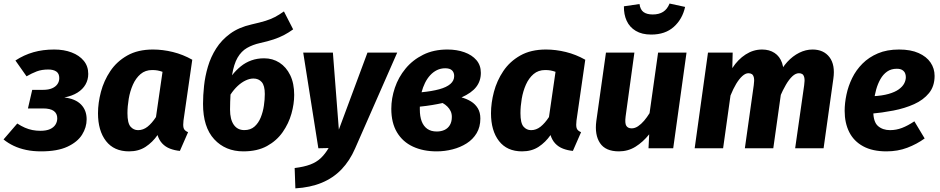

<svg xmlns="http://www.w3.org/2000/svg" viewBox="-38 -824 5224 1067"><path d="M263.5 -548.8Q317.3 -548.8 359.9 -532.6Q402.5 -516.5 427.4 -486.3Q452.4 -456.2 452.4 -413.2Q452.4 -381.2 437.3 -354.6Q422.2 -328 392.6 -309.3Q363 -290.7 319.4 -282.3Q380.9 -275.3 412.2 -243.3Q443.5 -211.4 443.5 -161Q443.5 -116.1 418 -75.4Q392.6 -34.8 336.8 -8.8Q281.1 17.2 190.3 17.2Q145.4 17.2 107.5 9.2Q69.5 1.2 38.3 -13.6Q7 -28.4 -18.3 -49.1L58 -137.6Q80 -123.3 100.4 -114.4Q120.8 -105.5 142.1 -101.3Q163.3 -97.1 186.4 -97.1Q219.5 -97.1 239.9 -106.4Q260.3 -115.7 270.2 -131.4Q280.2 -147.1 280.2 -166.6Q280.2 -193 261.1 -207.2Q242 -221.4 200.7 -221.4H117.3L141.1 -324.7H201.3Q231.4 -324.7 251.3 -333.3Q271.2 -341.9 281.3 -356.7Q291.4 -371.5 291.4 -389.9Q291.4 -415.2 275 -426.5Q258.7 -437.7 230.4 -437.7Q193.8 -437.7 166.3 -427.3Q138.9 -416.9 109.5 -399.9L47.7 -487.8Q95.2 -518.8 147.8 -533.8Q200.3 -548.8 263.5 -548.8Z M812.3 -548.8Q866.6 -548.8 922.8 -535Q979 -521.2 1030.5 -492L981.7 -153.8Q978.4 -127.8 982.3 -112.9Q986.1 -98.1 1007.2 -89.4L961.7 14.6Q932.5 11.9 906.9 2.1Q881.4 -7.7 863.7 -26.6Q846 -45.4 837.5 -73.4Q809.7 -33.4 771.2 -8.1Q732.7 17.2 679.2 17.2Q595.6 17.2 551.1 -40.2Q506.6 -97.7 506.6 -194.6Q506.6 -251.8 522.9 -313.6Q539.2 -375.4 575 -428.9Q610.8 -482.4 669.5 -515.6Q728.2 -548.8 812.3 -548.8ZM807.8 -434.8Q769.6 -434.8 743.2 -412.4Q716.8 -389.9 700.6 -353.5Q684.5 -317 677.4 -275Q670.3 -233 670.3 -194.9Q670.3 -139.9 687.3 -120.3Q704.3 -100.7 729.4 -100.7Q757.8 -100.7 782 -119.9Q806.2 -139.1 828.8 -173.6L865.2 -424.9Q850.7 -430 837.7 -432.4Q824.7 -434.8 807.8 -434.8Z M1429.8 -500Q1477.2 -500 1514.9 -475.9Q1552.6 -451.7 1574.8 -406.3Q1596.9 -360.8 1596.9 -296.5Q1596.9 -246.6 1581.6 -192.1Q1566.3 -137.6 1533 -89.9Q1499.8 -42.2 1445.9 -12.5Q1392 17.2 1314.4 17.2Q1214.7 17.2 1152.5 -50.1Q1090.3 -117.4 1090.3 -246.6Q1090.3 -293.7 1096 -346.9Q1101.6 -400.2 1117.5 -453.9Q1133.3 -507.6 1163.3 -554.7Q1193.2 -601.9 1241.3 -637.1Q1289.4 -672.3 1360.3 -688.3Q1407.1 -698.9 1436.9 -708Q1466.6 -717.2 1489.7 -729.3Q1512.9 -741.5 1539.9 -760.5L1591.1 -660.8Q1565.5 -642.3 1539.6 -628.8Q1513.8 -615.4 1482.3 -604.9Q1450.9 -594.4 1406.9 -584.7Q1366.5 -575.7 1334.8 -557.6Q1303.2 -539.5 1282.3 -503.7Q1261.5 -468 1251.4 -405.6Q1274 -434.3 1300.5 -455.6Q1326.9 -476.9 1359.1 -488.4Q1391.4 -500 1429.8 -500ZM1319.9 -101Q1354.2 -101 1376.3 -120.6Q1398.4 -140.2 1410.9 -171Q1423.4 -201.9 1428.5 -236.4Q1433.6 -270.9 1433.6 -301.7Q1433.6 -348.3 1416.4 -368Q1399.2 -387.6 1370.5 -387.6Q1349.5 -387.6 1326.8 -376.8Q1304 -366 1282.6 -346.1Q1261.2 -326.1 1243 -298.4Q1242 -279.1 1241.2 -258.3Q1240.4 -237.5 1240.4 -214.8Q1240.4 -160.8 1261 -130.9Q1281.6 -101 1319.9 -101Z M2004.1 -531.6H2169.4L1935.1 1.7Q1905.6 69.5 1859.7 117.4Q1813.7 165.3 1750 191.6Q1686.3 218 1603.5 222.8L1599.5 109.8Q1651.6 103.4 1686.1 90.4Q1720.6 77.5 1744.4 55Q1768.2 32.5 1788.3 -1.3L1731.2 0L1647.1 -531.6H1812L1845.1 -103.8Z M2448.7 -548.8Q2500.8 -548.8 2543 -533.6Q2585.1 -518.5 2609.7 -489.8Q2634.2 -461.2 2634.2 -419.3Q2634.2 -373.7 2608.2 -340.5Q2582.3 -307.3 2526.8 -282.7Q2556.1 -274.7 2579.7 -260.1Q2603.3 -245.6 2617.4 -222.2Q2631.5 -198.9 2631.5 -165.4Q2631.5 -118.4 2610.9 -84Q2590.3 -49.5 2555.4 -27.3Q2520.5 -5.1 2477.2 6Q2433.8 17.2 2388.6 17.2Q2313.5 17.2 2256.7 -9.3Q2199.8 -35.7 2168.2 -88.5Q2136.6 -141.3 2136.6 -219.5Q2136.6 -277.7 2156.4 -336.2Q2176.1 -394.7 2215.7 -442.7Q2255.2 -490.7 2313.5 -519.7Q2371.7 -548.8 2448.7 -548.8ZM2421.7 -251.5Q2394.5 -245.4 2362.8 -240.2Q2331.2 -235 2295.1 -231.3Q2295.1 -227.6 2295.1 -223.8Q2295.1 -220 2295.1 -215.6Q2295.1 -177 2305.4 -149.8Q2315.8 -122.6 2336.6 -107.9Q2357.4 -93.2 2389.2 -93.2Q2413.2 -93.2 2432.2 -101.9Q2451.2 -110.7 2462.1 -129Q2473 -147.4 2473 -174.2Q2473 -192.3 2466.3 -206.4Q2459.6 -220.5 2448.2 -231.8Q2436.8 -243.2 2421.7 -251.5ZM2436.4 -444.6Q2411.5 -444.6 2390.4 -434.4Q2369.4 -424.1 2352.6 -405.8Q2335.8 -387.5 2323.9 -363.2Q2312 -338.8 2304.7 -311.3Q2362.7 -316.9 2403.1 -328Q2443.5 -339 2464.8 -357.3Q2486 -375.6 2486 -401.5Q2486 -421.5 2473.8 -433.1Q2461.6 -444.6 2436.4 -444.6Z M2996.3 -548.8Q3050.6 -548.8 3106.8 -535Q3163 -521.2 3214.5 -492L3165.7 -153.8Q3162.4 -127.8 3166.3 -112.9Q3170.1 -98.1 3191.2 -89.4L3145.7 14.6Q3116.5 11.9 3090.9 2.1Q3065.4 -7.7 3047.7 -26.6Q3030 -45.4 3021.5 -73.4Q2993.7 -33.4 2955.2 -8.1Q2916.7 17.2 2863.2 17.2Q2779.6 17.2 2735.1 -40.2Q2690.6 -97.7 2690.6 -194.6Q2690.6 -251.8 2706.9 -313.6Q2723.2 -375.4 2759 -428.9Q2794.8 -482.4 2853.5 -515.6Q2912.2 -548.8 2996.3 -548.8ZM2991.8 -434.8Q2953.6 -434.8 2927.2 -412.4Q2900.8 -389.9 2884.6 -353.5Q2868.5 -317 2861.4 -275Q2854.3 -233 2854.3 -194.9Q2854.3 -139.9 2871.3 -120.3Q2888.3 -100.7 2913.4 -100.7Q2941.8 -100.7 2966 -119.9Q2990.2 -139.1 3012.8 -173.6L3049.2 -424.9Q3034.7 -430 3021.7 -432.4Q3008.7 -434.8 2991.8 -434.8Z M3401.6 17.2Q3327 17.2 3296.4 -28.9Q3265.9 -75 3275.9 -151.3L3329.5 -531.6H3487.5L3438.8 -177.5Q3433.7 -138.4 3442.7 -124.6Q3451.6 -110.7 3472.3 -110.7Q3490.3 -110.7 3507.8 -122.4Q3525.2 -134.1 3541.5 -153.1Q3557.7 -172.2 3571.8 -195.1L3619.2 -531.6H3777.2L3703.2 0H3566L3569.7 -77.5Q3535.3 -34.6 3493.7 -8.7Q3452 17.2 3401.6 17.2ZM3581 -631.9Q3529.3 -631.9 3495.1 -652.5Q3460.8 -673 3444.6 -708.5Q3428.4 -743.9 3429.3 -789L3516 -801.6Q3520 -770.2 3538.4 -756.9Q3556.8 -743.6 3589.5 -743.6Q3624.2 -743.6 3647.2 -758.2Q3670.3 -772.9 3683 -804.3L3769.3 -785.6Q3754.4 -717.6 3706.6 -674.8Q3658.9 -631.9 3581 -631.9Z M4197.1 -548.8Q4237.6 -548.8 4266.4 -529.8Q4295.3 -510.8 4308.1 -474.4Q4321 -438.1 4313.7 -385.7L4259.4 0H4101.4L4150.8 -350.4Q4154.8 -378.1 4151.6 -392.5Q4148.3 -407 4140.3 -412.1Q4132.3 -417.1 4121.1 -417.1Q4104.8 -417.1 4087.3 -401.3Q4069.8 -385.5 4053.2 -358.1Q4036.7 -330.6 4021.6 -293.2L3980.5 0H3822.5L3896.5 -531.6H4033.7L4031.6 -445.5Q4063 -493.9 4105.7 -521.3Q4148.3 -548.8 4197.1 -548.8ZM4477.3 -548.8Q4539.5 -548.8 4571.9 -505.9Q4604.2 -463 4593.2 -386.7L4538.9 0H4380.9L4431 -350.4Q4435 -378.1 4431.8 -392.5Q4428.5 -407 4420.8 -412.1Q4413.2 -417.1 4402 -417.1Q4383.7 -417.1 4365.4 -400.1Q4347.2 -383.1 4329.7 -353.3Q4312.2 -323.4 4295.4 -284.1L4287.1 -403.3Q4307.3 -447.2 4337.2 -479.9Q4367.2 -512.6 4403.4 -530.7Q4439.7 -548.8 4477.3 -548.8Z M4958.2 -548.8Q5023.3 -548.8 5067.1 -529.1Q5111 -509.5 5133.4 -476.4Q5155.8 -443.3 5155.8 -402.4Q5155.8 -344.7 5124.7 -306.6Q5093.6 -268.4 5041.8 -245.1Q4990 -221.8 4926.8 -209.6Q4863.6 -197.4 4799.8 -191.7L4812 -289.1Q4864.5 -291.8 4900 -302Q4935.4 -312.1 4956.5 -327.3Q4977.6 -342.5 4986.8 -360.1Q4996 -377.8 4996 -395.5Q4996 -407.2 4991.7 -417.5Q4987.3 -427.7 4976.3 -434.8Q4965.4 -441.9 4945.5 -441.9Q4914.3 -441.9 4891.9 -426.2Q4869.6 -410.5 4854.8 -384.3Q4840 -358.1 4831.2 -326.7Q4822.5 -295.2 4818.8 -263.6Q4815.1 -232 4815.1 -205.9Q4815.1 -146.2 4841.4 -123.5Q4867.7 -100.8 4908.3 -100.8Q4942.7 -100.8 4974.7 -113.1Q5006.8 -125.4 5043.4 -149.8L5100.6 -54.6Q5057 -23 5004 -2.9Q4951 17.2 4888.2 17.2Q4810.5 17.2 4758.7 -11.1Q4706.9 -39.3 4681.4 -90Q4656 -140.6 4656 -207.9Q4656 -250.9 4666 -298.2Q4675.9 -345.5 4697.7 -390.2Q4719.5 -434.8 4755.1 -470.5Q4790.6 -506.1 4840.8 -527.4Q4891 -548.8 4958.2 -548.8Z"/></svg>

Font: Fira Sans Variable
Style: Italic
Weight: 397
Italic angle: -8°
Designer: Carrois Corporate & Edenspiekermann AG
Foundry: Carrois Corporate GbR & Edenspiekermann AG
Version: Version 4.202